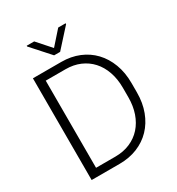

<svg xmlns="http://www.w3.org/2000/svg" viewBox="-208 -1031 1072 1162"><g transform="rotate(-30 327.5 -450.0)"><path d="M89.8 0V-710.9H288.6Q355 -710.9 410.9 -688Q466.8 -665 507.1 -622.6Q547.4 -580.1 569.8 -520.5Q592.3 -460.9 592.3 -387.7V-322.8Q592.3 -249.5 569.8 -189.9Q547.4 -130.4 506.8 -88.1Q466.3 -45.9 409.7 -22.9Q353 0 284.7 0ZM149.9 -659.7V-50.8H284.7Q341.8 -50.8 387.7 -70.6Q433.6 -90.3 465.8 -126.2Q498 -162.1 515.4 -212.2Q532.7 -262.2 532.7 -322.8V-389.2Q532.7 -450.7 515.1 -500.7Q497.6 -550.8 465.6 -585.9Q433.6 -621.1 388.7 -640.4Q343.8 -659.7 288.6 -659.7ZM292 -805.7 376 -900.4H427.7V-894.5L312.5 -767.1H270.5L155.8 -895V-900.4H208Z"/></g></svg>

Font: Melbourne
Style: Light
Weight: 300
Designer: Google
Version: Version 2.000980; 2014